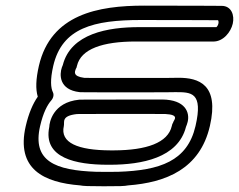

<svg xmlns="http://www.w3.org/2000/svg" viewBox="-20 -623 832 668"><path d="M258.8 22C269.3 24.3 287.5 25 337.8 25H345.3C396.6 25 412.5 24.7 425.7 22C556.6 12.1 675.6 -34.6 710.2 -184.5C743.8 -329.9 670.4 -352.5 601.3 -352.4C587.6 -352.4 574.3 -351.9 562.3 -351.9C512 -351.9 466.7 -351.9 428.5 -351.8C390.3 -351.9 345.1 -351.9 294.9 -351.9C287.5 -351.9 282.3 -352.1 272.9 -352.2C231.7 -357.5 240.6 -374.4 243.7 -383C245.5 -388.2 245 -381.7 247.8 -393.9C261.4 -452.8 337.3 -478.6 452.5 -478.6C564 -478.6 722.5 -478.5 722.5 -478.5C756.9 -478.5 783.1 -511.5 789.8 -540.6C796.5 -569.7 785.4 -602.6 751.2 -602.6C751.2 -602.6 642.9 -603.4 481.3 -603.4C321.4 -603.4 156.8 -573.4 115.3 -393.9C104.7 -347.6 103.5 -313 111.4 -286.6C94.1 -262 79.6 -227.9 69.6 -184.5C35 -34.6 132.4 12.1 258.8 22ZM391.8 -25.3C382.6 -25.3 370 -25 356.8 -25H349.3C336.1 -25 323.7 -25.3 314.5 -25.3C172.4 -30.2 91.3 -62.1 119.6 -184.5C130.3 -231 144.9 -258.3 158.4 -273.7C166 -282.4 168.1 -294 164.1 -301.9C156.8 -316.8 153.9 -344.4 165.3 -393.9C196 -526.6 306.7 -553.4 469.8 -553.4C622.8 -553.4 728.1 -552.7 738.5 -552.7C739.5 -551.5 741.4 -547.3 739.8 -540.6C738.2 -533.7 734.1 -529.4 733 -528.5C718.8 -528.5 570.2 -528.6 464 -528.6C356.2 -528.6 226.4 -506.7 198.5 -396.6C197.5 -394.5 196.5 -391.9 195.3 -388.6C186.7 -364.1 184.6 -310.7 257 -302.4C257.7 -302.3 258.7 -302.3 259.3 -302.3C267.1 -302.1 275.1 -301.9 283.3 -301.9C333.6 -301.9 378.6 -301.9 417 -301.8C455.4 -301.9 500.4 -301.9 550.7 -301.9C564.1 -301.9 577.3 -302.4 589.7 -302.4C645.4 -302.5 687.4 -302.3 660.2 -184.5C631.9 -62.1 536.1 -30.2 391.8 -25.3ZM544.5 -276.8C529.6 -276.8 488.5 -276.6 445.5 -276.7C400.4 -276.6 342.4 -276.4 274.8 -276.4C268.9 -276.4 263 -276.3 257.2 -276.2C256.6 -276.2 255.6 -276.1 255.1 -276.1C163.4 -266.9 151.8 -196.2 151.5 -181.7C128.6 -71.8 247 -50.3 352.6 -49.8C354.7 -49.8 356.7 -49.8 358.8 -49.8C360.9 -49.8 362.9 -49.8 365 -49.8C471.8 -50.3 599.4 -72.8 627.1 -181.7C628.8 -185.8 631.1 -191.3 632.9 -198.9C640.8 -231.3 625.5 -276 544.5 -276.8ZM554.7 -226.4C606.5 -223.9 584.9 -205.7 582.8 -198.2C580.8 -191 580.7 -197.6 577.7 -184.5C564.3 -126.2 490 -100.3 376.4 -99.8C374.5 -99.8 372.3 -99.8 370.3 -99.8C368.4 -99.8 366.2 -99.8 364.3 -99.8C250.9 -100.3 188.6 -126.2 202.1 -184.5C205.3 -198.4 191.8 -220 247.7 -226.2C252.9 -226.3 258.3 -226.4 263.3 -226.4C330.8 -226.4 389.2 -226.6 434 -226.7C488.8 -226.6 554.7 -226.4 554.7 -226.4Z"/></svg>

Font: Hi.
Style: Regular
Weight: 400
Designer: Mew Too, Robert Jablonski
Foundry: Cannot Into Space Fonts
Version: Version 1.996